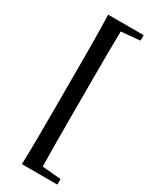

<svg xmlns="http://www.w3.org/2000/svg" viewBox="-247 -854 865 1087"><g transform="rotate(30 186.0 -310.5)"><path d="M111 178Q114 91 114.5 2Q115 -87 115 -177V-445Q115 -533 114.5 -622Q114 -711 111 -799H221Q219 -712 218.5 -623Q218 -534 218 -445V-177Q218 -89 218.5 0.5Q219 90 221 178ZM166 178V128H187L343 142V178ZM166 -749V-799H343V-763L187 -749Z"/></g></svg>

Font: Noto Serif TC
Style: Bold
Weight: 700
Designer: Ryoko NISHIZUKA 西塚涼子 (kana & ideographs); Frank Grießhammer (Latin, Greek & Cyrillic); Wenlong ZHANG 张文龙 (bopomofo); San
Foundry: Adobe
Version: Version 2.002-H1;hotconv 1.1.0;makeotfexe 2.6.0